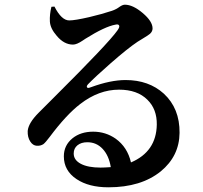

<svg xmlns="http://www.w3.org/2000/svg" viewBox="-20 -768 864 818"><path d="M442 30Q358 30 306 -5Q252 -41 252 -102Q252 -149 289 -179Q324 -207 377 -207Q430 -207 473 -177Q523 -141 538 -76Q646 -122 648 -237Q649 -303 608 -343Q565 -386 487 -386Q401 -386 322 -325Q263 -280 192 -185Q174 -161 165 -154Q153 -146 136.5 -147Q120 -148 109 -165Q97 -183 98 -210Q101 -244 145 -288Q164 -307 212 -355Q442 -584 480 -638Q491 -653 487.5 -659.5Q484 -666 472 -663Q427 -655 344 -603Q340 -601 332 -595Q307 -578 291 -578Q253 -578 222 -615Q194 -647 192.5 -676.5Q191 -706 199 -739L212 -740Q242 -681 275 -681Q299 -681 360 -695Q415 -708 457 -722Q475 -728 491 -740Q503 -748 512 -748Q546 -748 588 -712.5Q630 -677 630 -647Q630 -634 619 -624Q612 -618 592 -606Q575 -596 566 -590Q524 -562 451 -498Q386 -441 355 -409Q348 -401 350.5 -396.5Q353 -392 360 -394Q363 -395 369 -397Q451 -427 515 -427Q614 -427 678 -369Q746 -306 745 -202Q744 -103 665 -38Q581 30 442 30ZM408 -54Q424 -54 452 -56Q444 -105 417.5 -133.5Q391 -162 352 -162Q326 -162 310 -149Q294 -136 294 -114Q294 -86 324.5 -70Q355 -54 408 -54Z"/></svg>

Font: GenRyuMin TW B
Style: Regular
Weight: 700
Version: Version 1.501;PS 1;hotconv 16.6.51;makeotf.lib2.5.65220